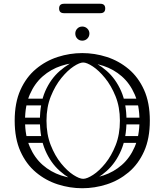

<svg xmlns="http://www.w3.org/2000/svg" viewBox="-20 -992 874 1020"><path d="M721 -351Q721 -432 695.5 -490.5Q670 -549 627 -586.5Q584 -624 529.5 -642Q475 -660 417 -660Q359 -660 304.5 -642Q250 -624 207 -586.5Q164 -549 138.5 -490.5Q113 -432 113 -351Q113 -270 138.5 -211.5Q164 -153 207 -115.5Q250 -78 304.5 -60Q359 -42 417 -42Q475 -42 529.5 -60Q584 -78 627 -115.5Q670 -153 695.5 -211.5Q721 -270 721 -351ZM58 -351Q58 -446 88.5 -514Q119 -582 171 -625.5Q223 -669 287 -689.5Q351 -710 417 -710Q483 -710 547 -689.5Q611 -669 663 -625.5Q715 -582 745.5 -514Q776 -446 776 -351Q776 -256 745.5 -188Q715 -120 663 -76.5Q611 -33 547 -12.5Q483 8 417 8Q351 8 287 -12.5Q223 -33 171 -76.5Q119 -120 88.5 -188Q58 -256 58 -351ZM222 -252Q222 -243 217 -238Q212 -233 205 -233H110Q94 -233 94 -252Q94 -269 111 -269H205Q222 -269 222 -252ZM220 -451Q220 -442 215 -437Q210 -432 203 -432H108Q92 -432 92 -451Q92 -468 109 -468H203Q220 -468 220 -451ZM214 -350Q214 -341 209 -336Q204 -331 197 -331H102Q86 -331 86 -350Q86 -367 103 -367H197Q214 -367 214 -350ZM613 -252Q613 -269 630 -269H724Q741 -269 741 -252Q741 -233 725 -233H630Q623 -233 618 -238Q613 -243 613 -252ZM615 -451Q615 -468 632 -468H726Q743 -468 743 -451Q743 -432 727 -432H632Q625 -432 620 -437Q615 -442 615 -451ZM621 -350Q621 -367 638 -367H732Q749 -367 749 -350Q749 -331 733 -331H638Q631 -331 626 -336Q621 -341 621 -350ZM439 -18 422 -42Q442 -42 474.5 -63Q507 -84 539.5 -124Q572 -164 594.5 -221Q617 -278 617 -351Q617 -423 594 -480Q571 -537 538 -577.5Q505 -618 473 -639Q441 -660 422 -660L438 -680Q498 -658 546.5 -615.5Q595 -573 623.5 -508Q652 -443 652 -351Q652 -260 623.5 -193.5Q595 -127 547 -84Q499 -41 439 -18ZM405 -18Q346 -41 297.5 -84Q249 -127 220.5 -193.5Q192 -260 192 -351Q192 -443 220.5 -508Q249 -573 298 -615.5Q347 -658 406 -680L422 -660Q403 -660 371 -639Q339 -618 306 -577.5Q273 -537 250 -480Q227 -423 227 -351Q227 -278 249.5 -221Q272 -164 304.5 -124Q337 -84 369.5 -63Q402 -42 422 -42ZM417 -776Q401 -776 390.5 -787Q380 -798 380 -814Q380 -829 390.5 -840Q401 -851 417 -851Q433 -851 444 -840Q455 -829 455 -814Q455 -798 444 -787Q433 -776 417 -776ZM320 -922Q294 -922 294 -947Q294 -972 320 -972H513Q539 -972 539 -947Q539 -922 513 -922Z"/></svg>

Font: Nsibidi Libre Uzo
Style: Regular
Weight: 400
Designer: Oluwaseun Badejo
Version: Version 1.021